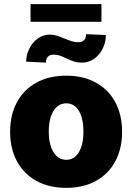

<svg xmlns="http://www.w3.org/2000/svg" viewBox="-20 -906 645 936"><path d="M29.3 -263.7Q29.3 -345.2 62.3 -407Q95.2 -468.8 157 -502.9Q218.8 -537.1 302.7 -537.1Q386.7 -537.1 448.2 -502.9Q509.8 -468.8 542.5 -407Q575.2 -345.2 575.2 -263.7Q575.2 -182.1 542.5 -120.4Q509.8 -58.6 448.2 -24.4Q386.7 9.8 302.7 9.8Q218.8 9.8 157 -24.4Q95.2 -58.6 62.3 -120.4Q29.3 -182.1 29.3 -263.7ZM386.7 -264.6Q386.7 -328.6 364.5 -365.5Q342.3 -402.3 303.7 -402.3Q263.7 -402.3 240.7 -365.5Q217.8 -328.6 217.8 -264.6Q217.8 -201.2 240.7 -164.1Q263.7 -127 303.7 -127Q342.3 -127 364.5 -164.1Q386.7 -201.2 386.7 -264.6ZM378.9 -600.6Q358.4 -600.6 342.5 -605.7Q326.7 -610.8 303.7 -621.1Q285.6 -630.4 271.2 -635Q256.8 -639.6 240.2 -639.6Q224.1 -639.6 214.1 -630.1Q204.1 -620.6 204.1 -600.6L107.4 -605.5Q107.9 -638.2 122.8 -668.7Q137.7 -699.2 164.1 -718.3Q190.4 -737.3 222.7 -737.3Q240.2 -737.3 256.6 -732.2Q272.9 -727.1 294.9 -717.8Q316.4 -709 331.1 -704.6Q345.7 -700.2 361.3 -700.2Q378.4 -700.2 389.2 -709.7Q399.9 -719.2 399.4 -739.3L496.1 -735.4Q496.1 -700.7 481 -669.7Q465.8 -638.7 439.2 -619.6Q412.6 -600.6 378.9 -600.6ZM474.6 -799.8H128.9V-885.7H474.6Z"/></svg>

Font: Pretendard JP Black
Style: Regular
Weight: 900
Designer: Base glyphs from Inter by Rasmus Andersson; Hangeul glyphs from Noto Sans CJK(Source Han Sans) by Jang Soo-young and Kan
Foundry: Kil Hyung-jin
Version: Version 1.309